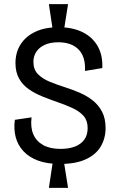

<svg xmlns="http://www.w3.org/2000/svg" viewBox="-20 -794 579 931"><path d="M236 -647 217 -774H310L290 -647ZM217 117 236 -9H290L310 117ZM271 1Q208 1 164 -15.5Q120 -32 93 -61.5Q66 -91 56 -129.5Q46 -168 52 -213L133 -225Q127 -177 141.5 -143Q156 -109 189.5 -90.5Q223 -72 273 -72Q313 -72 342.5 -83Q372 -94 388.5 -116.5Q405 -139 405 -173Q405 -209 386 -231Q367 -253 334.5 -268.5Q302 -284 258 -299Q221 -312 185 -326.5Q149 -341 119.5 -361.5Q90 -382 72.5 -413Q55 -444 55 -488Q55 -540 80 -579Q105 -618 151.5 -640Q198 -662 264 -662Q332 -662 380.5 -638Q429 -614 454 -569.5Q479 -525 476 -464L392 -450Q394 -484 386 -510.5Q378 -537 360.5 -554.5Q343 -572 318.5 -580.5Q294 -589 263 -589Q225 -589 198 -577Q171 -565 156.5 -543.5Q142 -522 142 -494Q142 -457 164 -434.5Q186 -412 221.5 -397.5Q257 -383 295 -371Q330 -360 365 -345Q400 -330 428.5 -308Q457 -286 474.5 -253Q492 -220 492 -173Q492 -124 469 -84.5Q446 -45 397 -22Q348 1 271 1Z"/></svg>

Font: Bricolage Grotesque SemiCondensed
Style: Regular
Weight: 400
Width: 4
Designer: Mathieu Triay
Foundry: Atelier Triay
Version: Version 1.001;gftools[0.9.33.dev8+g029e19f]